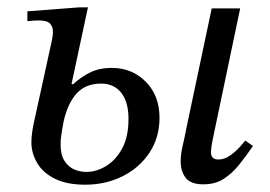

<svg xmlns="http://www.w3.org/2000/svg" viewBox="-20 -496 739 526"><path d="M213 10Q163 10 130 -6.5Q97 -23 81.5 -50Q66 -77 66 -106Q66 -120 68.5 -136.5Q71 -153 74 -165.5Q77 -178 77 -179L121 -380Q125 -397 125 -409Q125 -423 117 -431.5Q109 -440 86 -440Q79 -440 71.5 -439.5Q64 -439 55 -438V-465L199 -476H221L176 -266L180 -265Q203 -286 228 -298Q253 -310 286 -310Q342 -310 379.5 -272Q417 -234 417 -173Q417 -120 390 -78.5Q363 -37 316.5 -13.5Q270 10 213 10ZM217 -25Q244 -25 270.5 -41Q297 -57 314.5 -89Q332 -121 332 -170Q332 -217 312 -242Q292 -267 257 -267Q214 -267 189.5 -239.5Q165 -212 154 -162Q153 -156 149.5 -136.5Q146 -117 146 -100Q146 -72 156.5 -55.5Q167 -39 183 -32Q199 -25 217 -25ZM537 9Q503 9 489 -8.5Q475 -26 475 -54Q475 -74 480.5 -97Q486 -120 490 -142L560 -473H638L564 -120Q560 -101 559 -92.5Q558 -84 558 -79Q558 -59 578 -59Q595 -59 610.5 -70Q626 -81 637.5 -94Q649 -107 652 -111L673 -96Q654 -68 634.5 -44Q615 -20 592 -5.5Q569 9 537 9Z"/></svg>

Font: STIX Two Text
Style: Italic
Weight: 400
Italic angle: -12°
Designer: Ross Mills, John Hudson & Paul Hanslow, Tiro Typeworks Ltd; with prior portions MicroPress Inc. and Coen Hoffman, Elsevi
Foundry: Tiro Typeworks Ltd
Version: Version 2.13 b171